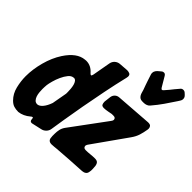

<svg xmlns="http://www.w3.org/2000/svg" viewBox="-232 -1117 1330 1330"><g transform="rotate(45 433.0 -451.5)"><path d="M747 -673Q739 -662 726 -657Q713 -652 701 -652H685Q672 -652 663.5 -657.5Q655 -663 649.5 -672Q644 -681 641 -692Q638 -703 635 -713Q629 -730 623 -746Q617 -762 612 -778L596 -827Q594 -835 594 -838Q594 -852 601.5 -863Q609 -874 620 -882L633 -893Q640 -900 651 -900Q663 -900 671 -886L713 -815Q719 -805 725 -805Q731 -805 737 -813L763 -843Q774 -857 784 -869.5Q794 -882 804 -893L809 -899Q817 -910 831 -910Q843 -910 851 -902L863 -891Q873 -881 874 -873Q875 -865 875 -863Q875 -853 869 -844L859 -828Q833 -788 805.5 -748.5Q778 -709 747 -673ZM493 -691Q472 -604 453.5 -511.5Q435 -419 419.5 -334Q404 -249 393 -180Q382 -111 376 -72Q373 -53 359.5 -39Q346 -25 327 -21L256 -5Q254 -4 250 -4Q232 -4 232 -25Q232 -38 226 -38Q220 -38 213 -31Q174 2 130 7Q105 7 86 1Q67 -5 49 -23Q15 -57 3 -107Q-9 -157 -9 -204Q-9 -273 11 -347Q31 -421 68 -478Q128 -570 201 -576Q205 -577 213 -577Q260 -577 294 -537Q302 -529 306 -529Q312 -529 315 -544L339 -678Q343 -698 357.5 -711Q372 -724 392 -726L459 -731Q473 -731 484 -726Q495 -721 495 -704Q495 -701 493 -691ZM416 -33Q415 -37 415 -41Q415 -45 415 -49V-64Q415 -86 419.5 -106Q424 -126 437 -144L628 -403Q636 -413 637 -421Q637 -441 615 -441H602Q598 -441 595 -440.5Q592 -440 588 -439L577 -437Q576 -437 575 -436.5Q574 -436 572 -436Q547 -431 531 -431Q512 -431 507 -441Q502 -451 502 -467Q504 -480 505 -492.5Q506 -505 508 -517Q511 -535 523.5 -546.5Q536 -558 555 -559L816 -578H820Q838 -578 844.5 -569Q851 -560 851 -549Q851 -542 850 -539Q845 -507 836 -478.5Q827 -450 807 -422L633 -176Q627 -169 624 -158Q624 -136 647 -136Q669 -136 691 -138.5Q713 -141 734 -141Q757 -141 765 -127.5Q773 -114 773 -94L774 -81V-62Q774 -57 772 -49Q770 -33 759 -25Q748 -17 732 -16Q614 -10 500 -1Q488 0 475.5 1.5Q463 3 452 3Q416 3 416 -33ZM275 -317V-334Q275 -347 273.5 -364Q272 -381 268 -396.5Q264 -412 256 -422.5Q248 -433 235 -433Q234 -433 233 -432Q213 -431 196.5 -410.5Q180 -390 167.5 -362.5Q155 -335 147.5 -307.5Q140 -280 138 -264Q137 -253 136.5 -243Q136 -233 136 -223Q136 -211 137.5 -193.5Q139 -176 144 -160.5Q149 -145 159 -134Q169 -123 186 -123Q206 -125 224 -147Q242 -169 255 -206Z"/></g></svg>

Font: Bangerz 2
Style: Regular
Weight: 400
Designer: vernon adams
Foundry: Vernon Adams
Version: Version 2.10;December 28, 2023;FontCreator 13.0.0.2683 64-bi